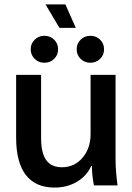

<svg xmlns="http://www.w3.org/2000/svg" viewBox="-20 -839 598 869"><path d="M53 -216V-500H166V-215Q166 -147 189 -114.5Q212 -82 260 -82Q317 -82 353.5 -125Q390 -168 390 -232V-500H503V-120Q503 -65 512 0H405Q396 -48 396 -88H393Q373 -43 328.5 -16.5Q284 10 227 10Q141 10 97 -47Q53 -104 53 -216ZM186 -819H276L323 -713H249ZM119 -616Q119 -642 137 -659.5Q155 -677 181 -677Q207 -677 225 -659.5Q243 -642 243 -616Q243 -590 225 -572.5Q207 -555 181 -555Q155 -555 137 -572.5Q119 -590 119 -616ZM327 -616Q327 -642 345 -659.5Q363 -677 389 -677Q415 -677 433 -659.5Q451 -642 451 -616Q451 -590 433 -572.5Q415 -555 389 -555Q363 -555 345 -572.5Q327 -590 327 -616Z"/></svg>

Font: Sarabun SemiBold
Style: Regular
Weight: 600
Designer: Suppakit Chalermlarp | Katatrad Co.,Ltd.
Foundry: Cadson Demak Co.,Ltd.
Version: Version 1.000; ttfautohint (v1.6)